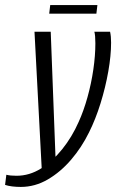

<svg xmlns="http://www.w3.org/2000/svg" viewBox="-89 -620 458 757"><path d="M-7 117Q-25 117 -41 115Q-57 113 -69 109L-64 69Q-56 71 -46.5 72Q-37 73 -24 73Q27 73 72.5 44.5Q118 16 156.5 -32Q195 -80 221 -139Q241 -183 256 -237Q271 -291 279 -346Q287 -401 287 -449Q287 -465 286 -476.5Q285 -488 283 -495H345Q349 -477 349 -452Q349 -401 338 -338.5Q327 -276 307.5 -213Q288 -150 262 -98Q233 -39 191.5 9.5Q150 58 99.5 87.5Q49 117 -7 117ZM76 55 47 -495H111L131 31ZM105 -566 109 -600H295L291 -566Z"/></svg>

Font: Alumni Sans
Style: Italic
Weight: 400
Italic angle: -8°
Version: Version 1.016